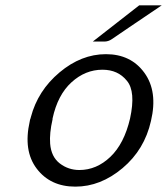

<svg xmlns="http://www.w3.org/2000/svg" viewBox="-20 -689 623 716"><path d="M326 -534 499 -669H583Q526 -630 469 -592L397 -543Q384 -534 369 -534ZM91 -237Q91 -240 92 -242.5Q93 -245 94 -248Q95 -251 95 -252Q121 -351 202 -419Q283 -487 375 -487Q468 -487 518.5 -417.5Q569 -348 543 -238Q519 -131 437 -62Q355 7 261 7Q168 7 117 -60Q66 -127 91 -237ZM176 -247V-244Q164 -192 167 -153Q171 -104 203 -79.5Q235 -55 276 -55Q340 -55 391.5 -104Q443 -153 465 -247Q487 -348 453 -388Q420 -429 362 -429Q298 -429 246.5 -382Q195 -335 176 -247Z"/></svg>

Font: Coval
Style: Light Italic
Weight: 300
Foundry: Context Ltd
Version: Version 001.000